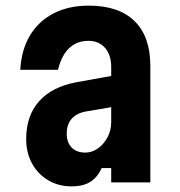

<svg xmlns="http://www.w3.org/2000/svg" viewBox="-20 -648 640 682"><path d="M385 -380V-269L285 -252Q252 -246 234.5 -226Q217 -206 217 -173Q217 -142 234.5 -124Q252 -106 283 -106Q307 -106 328 -121Q349 -136 362 -160.5Q375 -185 375 -215V-410Q375 -453 353 -478Q331 -503 294 -503Q266 -503 244.5 -491Q223 -479 208.5 -456Q194 -433 186 -400H52Q56 -471 86.5 -522Q117 -573 170.5 -600.5Q224 -628 295 -628Q402 -628 458 -573Q514 -518 514 -414V0H375V-51H341Q327 -19 301.5 -2.5Q276 14 234 14Q188 14 151.5 -7.5Q115 -29 94 -67Q73 -105 73 -154Q73 -237 119 -288.5Q165 -340 252 -356Z"/></svg>

Font: Martian Mono Condensed SemiBold
Style: Regular
Weight: 600
Width: 3
Designer: Roman Shamin
Foundry: Evil Martians
Version: Version 1.000